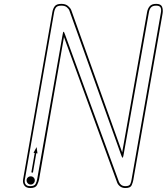

<svg xmlns="http://www.w3.org/2000/svg" viewBox="-20 -948 842 968"><path d="M133 0Q112 0 102.8 -12.8Q93.5 -25.5 96.5 -43.5L244 -887Q247 -904.5 256 -916.5Q265 -928.5 289.5 -928.5Q310.5 -928.5 322.8 -918Q335 -907.5 339 -897.5L596 -179.5L721.5 -886.5Q724.5 -904.5 734.8 -916.5Q745 -928.5 767.5 -928.5Q791 -928.5 797 -914Q803 -899.5 799.5 -879L652 -40Q650 -29 644 -14.5Q638 0 612.5 0Q596 0 585.2 -8.5Q574.5 -17 570.5 -28L302.5 -761.5L177 -43.5Q174.5 -30.5 166.8 -15.2Q159 0 133 0ZM133 -9.5Q153.5 -9.5 159.5 -21Q165.5 -32.5 167.5 -45L296 -775Q298 -788 300.5 -788Q303 -788 307.5 -775L579.5 -31.5Q583 -22 591 -15.8Q599 -9.5 612.5 -9.5Q632 -9.5 636.8 -20Q641.5 -30.5 643 -41L790.5 -880.5Q794.5 -899.5 789.8 -909.5Q785 -919.5 767.5 -919.5Q749 -919.5 741 -910.2Q733 -901 730.5 -885L602.5 -164.5Q600.5 -153 598 -153Q595.5 -153 591.5 -164.5L330 -894Q327 -903 317.2 -911.2Q307.5 -919.5 289.5 -919.5Q270 -919.5 262.8 -910.8Q255.5 -902 252.5 -885L105 -41.5Q103 -27 109.5 -18.2Q116 -9.5 133 -9.5ZM135 -17.5Q126 -17.5 120 -23.8Q114 -30 114 -38.5Q114 -47 120 -53Q126 -59 135 -59Q143.5 -59 149.5 -53Q155.5 -47 155.5 -38.5Q155.5 -30 149.5 -23.8Q143.5 -17.5 135 -17.5ZM146 -77.5 138 -79 155 -176.5 149 -177.5 164.5 -206.5 169 -174.5 163 -175.5Z"/></svg>

Font: Edu AU VIC WA NT Arrows
Style: Regular
Weight: 400
Designer: Tina and Corey Anderson, Eben Sorkin, Mirko Velimirovic
Foundry: Google for Education
Version: Version 1.001